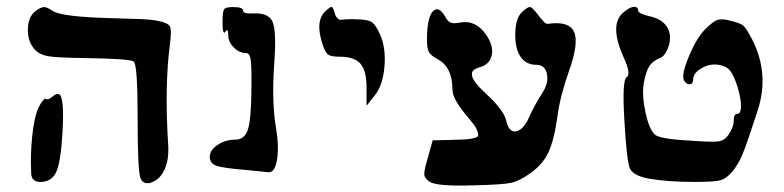

<svg xmlns="http://www.w3.org/2000/svg" viewBox="-20 -776 2336 572"><path d="M112 -755Q102 -755 87 -744Q64 -727 63 -689.5Q62 -652 84 -628Q98 -613 123.5 -608.5Q149 -604 235 -603Q364 -601 378 -593Q390 -586 390 -427Q390 -271 398 -247Q405 -226 427 -231Q455 -239 469.5 -269.5Q484 -300 481 -345Q470 -518 486 -642Q492 -688 486 -698Q475 -715 404 -719Q383 -720 308 -722Q164 -726 138 -743Q120 -755 112 -755ZM154 -496Q147 -497 136 -488Q122 -476 116 -482Q115 -483 111 -479.5Q107 -476 102 -468.5Q97 -461 93 -451Q82 -427 76 -370.5Q70 -314 73 -259Q74 -234 100 -234Q134 -234 147.5 -263.5Q161 -293 166 -379Q173 -493 154 -496Z M720 -269Q645 -275 625 -282Q605 -289 605 -309Q605 -329 628.5 -344.5Q652 -360 681 -360Q708 -360 718 -388.5Q728 -417 729 -504Q730 -577 727 -597.5Q724 -618 713 -618Q693 -618 676.5 -634.5Q660 -651 660 -671Q660 -690 654 -685Q653 -684 651 -681Q647 -674 644 -687Q643 -696 643 -711Q643 -741 647.5 -748Q652 -755 673 -755Q704 -755 704 -745Q704 -734 736 -736Q781 -738 792.5 -710Q804 -682 797 -586Q789 -474 802 -397Q812 -337 805 -298.5Q798 -260 778 -263Q750 -266 720 -269Z M1072 -516Q1072 -565 1054 -586Q1036 -607 993 -607Q967 -607 958 -613Q949 -619 942 -641Q917 -713 950 -743Q964 -756 968 -755.5Q972 -755 977 -738Q979 -728 985 -722Q991 -716 997 -717Q1018 -720 1052 -718Q1078 -717 1088.5 -709.5Q1099 -702 1111 -676Q1130 -636 1125.5 -579Q1121 -522 1096 -491L1072 -461Z M1259 -235Q1245 -245 1244 -256Q1243 -267 1254 -304L1269 -358L1318 -359Q1348 -360 1362.5 -360.5Q1377 -361 1389.5 -364Q1402 -367 1404 -370.5Q1406 -374 1402.5 -384.5Q1399 -395 1391.5 -405Q1384 -415 1367 -435Q1328 -483 1328 -508Q1328 -577 1283 -600Q1263 -611 1257.5 -621.5Q1252 -632 1252 -657Q1252 -735 1276 -747Q1291 -754 1307 -725Q1314 -712 1323 -708.5Q1332 -705 1352 -709Q1397 -717 1428 -673Q1456 -632 1441 -600Q1432 -582 1410 -576Q1396 -572 1390 -566Q1384 -560 1386.5 -549.5Q1389 -539 1400 -525.5Q1411 -512 1432 -493Q1481 -447 1488 -417Q1493 -394 1504.5 -387Q1516 -380 1530.5 -390.5Q1545 -401 1556 -426Q1572 -462 1595 -498Q1615 -528 1609.5 -555.5Q1604 -583 1577 -583Q1548 -583 1531.5 -606Q1515 -629 1515 -672Q1515 -723 1537 -742Q1553 -756 1559.5 -755Q1566 -754 1582 -733Q1604 -703 1612 -705Q1675 -714 1690 -681.5Q1705 -649 1676 -567Q1648 -487 1641 -431Q1631 -359 1614 -322.5Q1597 -286 1560 -260Q1528 -237 1503.5 -231.5Q1479 -226 1397 -224Q1280 -220 1259 -235Z M1912 -244Q1865 -253 1856 -275.5Q1847 -298 1840 -419Q1833 -538 1847 -546Q1861 -555 1838 -605Q1795 -700 1835 -737Q1862 -761 1877 -754Q1881 -751 1881 -745Q1881 -736 1913 -728Q1949 -721 1965 -699Q1981 -677 1974 -646Q1971 -632 1963.5 -619.5Q1956 -607 1948 -604Q1925 -595 1914.5 -579Q1904 -563 1898 -528Q1892 -494 1902.5 -443.5Q1913 -393 1930 -376Q1942 -362 2037 -357Q2104 -352 2121.5 -355Q2139 -358 2150 -374Q2166 -397 2166 -418Q2166 -437 2177 -437Q2185 -437 2187 -451Q2189 -465 2184.5 -488Q2180 -511 2171 -535Q2161 -561 2150.5 -570.5Q2140 -580 2120 -583Q2094 -587 2069.5 -572.5Q2045 -558 2045 -539Q2045 -526 2035 -525Q2025 -524 2018 -536Q2009 -551 2031.5 -606Q2054 -661 2080 -688Q2102 -710 2114.5 -715.5Q2127 -721 2149 -716Q2184 -708 2193.5 -700.5Q2203 -693 2221 -658Q2273 -556 2237 -446Q2205 -347 2192 -316Q2179 -285 2161 -264Q2144 -244 2126.5 -239Q2109 -234 2049 -234Q1968 -234 1912 -244Z"/></svg>

Font: Daniel
Style: Regular
Weight: 400
Version: Version 1.1